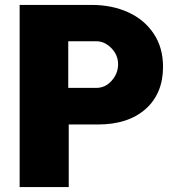

<svg xmlns="http://www.w3.org/2000/svg" viewBox="-20 -762 694 782"><path d="M60 -742H353Q436 -742 502 -712Q568 -682 606 -625Q644 -568 644 -490Q644 -381 573 -318Q502 -255 379 -255H260V0H60ZM372 -404Q409 -404 435 -433.5Q461 -463 461 -500Q461 -538 433.5 -566Q406 -594 372 -594H258V-404Z"/></svg>

Font: Morrison Black
Style: Regular
Weight: 900
Designer: Pablo Impallari, Rodrigo Fuenzalida (Modified by Dan O. Williams)
Version: Version 0.03;June 6, 2019;FontCreator 11.5.0.2425 64-bit; tt